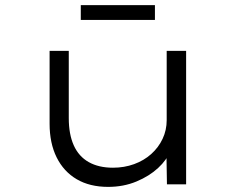

<svg xmlns="http://www.w3.org/2000/svg" viewBox="-20 -721 921 751"><path d="M403 10Q331 10 280 -20Q229 -50 201.5 -105.5Q174 -161 174 -237V-522H249V-259Q249 -196 268.5 -152.5Q288 -109 327 -87Q366 -65 422 -65Q466 -65 504.5 -79Q543 -93 571.5 -118.5Q600 -144 616 -178Q632 -212 632 -251V-522H708V0H633L631 -121L644 -128Q633 -96 598.5 -64Q564 -32 513.5 -11Q463 10 403 10ZM296 -643V-701H586V-643Z"/></svg>

Font: Lexend Tera Light
Style: Regular
Weight: 300
Designer: Bonnie Shaver-Troup, Thomas Jockin
Foundry: Lexend
Version: Version 1.007